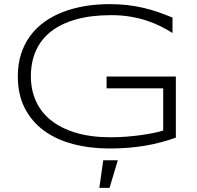

<svg xmlns="http://www.w3.org/2000/svg" viewBox="-20 -703 950 926"><path d="M507.8 -683.1Q554.2 -683.1 594.2 -678.5Q634.3 -673.8 670.9 -665.3Q707.5 -656.7 742.2 -644.8Q776.9 -632.8 812 -618.2V-543.9Q784.2 -561.5 752.7 -577.1Q721.2 -592.8 684.8 -604.5Q648.4 -616.2 606.7 -623Q564.9 -629.9 517.1 -629.9Q419.4 -629.9 346.7 -609.4Q273.9 -588.9 225.6 -550.8Q177.2 -512.7 153.1 -458Q128.9 -403.3 128.9 -335Q128.9 -271 152.6 -217Q176.3 -163.1 224.4 -124Q272.5 -85 344.7 -63Q417 -41 514.2 -41Q552.2 -41 589.6 -43.9Q627 -46.9 660.2 -51.5Q693.4 -56.2 720.7 -61.8Q748 -67.4 767.1 -73.2V-276.9H494.1V-334H828.1V-39.1Q792 -26.4 755.1 -16.6Q718.3 -6.8 679 -0.2Q639.6 6.3 597.4 9.8Q555.2 13.2 508.8 13.2Q414.1 13.2 333 -8.1Q252 -29.3 192.6 -72.5Q133.3 -115.7 99.6 -181.2Q65.9 -246.6 65.9 -335Q65.9 -394 81.5 -442.6Q97.2 -491.2 125.7 -530Q154.3 -568.8 194.6 -597.7Q234.9 -626.5 283.9 -645.3Q333 -664.1 389.6 -673.6Q446.3 -683.1 507.8 -683.1ZM508.3 203.1H459L478 69.8H548.3Z"/></svg>

Font: Syncopate
Style: Regular
Weight: 400
Width: 7
Version: Version 001.001